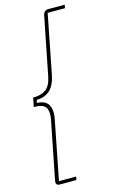

<svg xmlns="http://www.w3.org/2000/svg" viewBox="-135 -811 594 1000"><g transform="rotate(-15 162.0 -311.0)"><path d="M57 138Q37 138 37 120Q37 117 41 97L100 -201Q103 -216 103 -228Q103 -262 85.5 -274.5Q68 -287 30 -287L40 -335Q82 -335 108 -353Q134 -371 144 -421L206 -734Q211 -760 236 -760H324L320 -742H227L164 -421Q153 -368 125 -343.5Q97 -319 55 -319L51 -303Q86 -303 104.5 -285Q123 -267 123 -230Q123 -217 120 -201L57 120H150L146 138Z"/></g></svg>

Font: IBM Plex Sans Cond Thin
Style: Italic
Weight: 100
Width: 3
Italic angle: -11°
Designer: Mike Abbink, Paul van der Laan, Pieter van Rosmalen
Foundry: Bold Monday
Version: Version 1.3